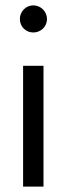

<svg xmlns="http://www.w3.org/2000/svg" viewBox="-20 -695 248 715"><path d="M66 -450V0H142V-450ZM104 -675C76 -675 54 -652 54 -624C54 -596 76 -574 104 -574C132 -574 155 -596 155 -624C155 -652 132 -675 104 -675Z"/></svg>

Font: Mint Spirit
Style: Regular
Weight: 400
Designer: HARENDAL Hirwen
Foundry: Arkandis Digital Foundry.
Version: Version 1.004;FFEdit